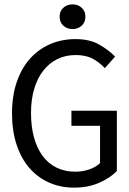

<svg xmlns="http://www.w3.org/2000/svg" viewBox="-20 -847 590 879"><path d="M307 -271H438V-100Q419 -82 389 -71.5Q359 -61 324 -61Q276 -61 238 -80Q200 -99 174.5 -134Q149 -169 135.5 -218.5Q122 -268 122 -330Q122 -391 136.5 -440Q151 -489 178 -523.5Q205 -558 242.5 -576.5Q280 -595 326 -595Q374 -595 405 -578Q436 -561 460 -535L507 -588Q479 -617 435 -642.5Q391 -668 326 -668Q262 -668 208.5 -644.5Q155 -621 116.5 -577.5Q78 -534 56.5 -471Q35 -408 35 -328Q35 -248 56 -184.5Q77 -121 115 -77.5Q153 -34 205 -11Q257 12 319 12Q383 12 433.5 -10Q484 -32 515 -64V-340H307ZM253 -771Q253 -745 270 -729.5Q287 -714 312 -714Q337 -714 354 -729.5Q371 -745 371 -771Q371 -796 354 -811.5Q337 -827 312 -827Q287 -827 270 -811.5Q253 -796 253 -771Z"/></svg>

Font: Codetta
Style: Regular
Weight: 400
Italic angle: -11°
Designer: Ulrich Proeller
Foundry: PROSA GmbH
Version: Version 2.00;September 29, 2018;FontCreator 11.5.0.2427 64-b